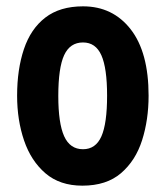

<svg xmlns="http://www.w3.org/2000/svg" viewBox="-20 -576 523 606"><path d="M449 -274Q449 -198 428.5 -133.5Q408 -69 362 -29.5Q316 10 240 10Q169 10 123.5 -29Q78 -68 56 -132.5Q34 -197 34 -274Q34 -357 55.5 -421Q77 -485 123 -520.5Q169 -556 242 -556Q336 -556 392.5 -483.5Q449 -411 449 -274ZM164 -273Q164 -187 182.5 -146Q201 -105 242 -105Q282 -105 300 -145.5Q318 -186 318 -274Q318 -361 300 -401.5Q282 -442 242 -442Q201 -442 182.5 -402Q164 -362 164 -273Z"/></svg>

Font: Noto Sans Sinhala ExtraCondensed
Style: Bold
Weight: 700
Width: 2
Designer: Jelle Bosma - Monotype Design Team
Foundry: Monotype Imaging Inc.
Version: Version 2.006; ttfautohint (v1.8.4.7-5d5b)